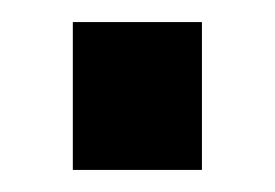

<svg xmlns="http://www.w3.org/2000/svg" viewBox="-20 -437 249 174"><path d="M163 -417V-283H46V-417Z"/></svg>

Font: Pathway Extreme 28pt SemiBold
Style: Regular
Weight: 600
Designer: Eduardo Rodriguez Tunni
Foundry: Eduardo Rodriguez Tunni
Version: Version 1.001;gftools[0.9.26]